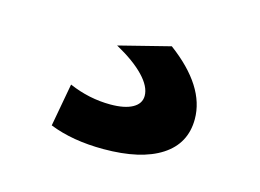

<svg xmlns="http://www.w3.org/2000/svg" viewBox="-49 -106 545 402"><g transform="rotate(15 224.0 94.5)"><path d="M81 197 98 104Q142 123 188 123Q219 123 236 113.5Q253 104 253 87Q253 67 231.5 44.5Q210 22 170 0L281 -28Q367 36 367 107Q367 160 323 188.5Q279 217 198 217Q131 217 81 197Z"/></g></svg>

Font: Enso SemiBold
Style: Regular
Weight: 600
Designer: Coji Morishita
Foundry: UNDERFOREST DESIGN
Version: Version 1.000